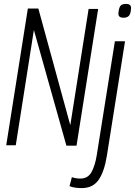

<svg xmlns="http://www.w3.org/2000/svg" viewBox="-20 -746 693 986"><path d="M12 0 123 -702H177L341 -103L435 -700H484L373 2H321L154 -592L61 0ZM627 -726Q654 -726 653 -704Q652 -678 643.5 -666.5Q635 -655 614 -655Q587 -655 588 -677Q590 -703 597.5 -714.5Q605 -726 627 -726ZM622 -534 529 53Q516 135 486.5 177.5Q457 220 399 220Q385 220 368.5 218Q352 216 337 210L349 164Q362 168 372 169.5Q382 171 393 171Q431 171 449.5 138.5Q468 106 477 50L570 -534Z"/></svg>

Font: Georama SemiCondensed Light
Style: Italic
Weight: 300
Width: 4
Italic angle: -9°
Designer: Jean-Baptiste Levee
Foundry: Production Type
Version: Version 1.000